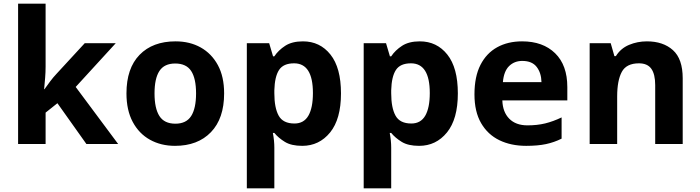

<svg xmlns="http://www.w3.org/2000/svg" viewBox="-20 -780 3793 1040"><path d="M227 -420Q227 -389 224.5 -358.5Q222 -328 219 -297H221Q236 -318 252 -339.5Q268 -361 286 -380L439 -546H607L390 -309L620 0H448L291 -221L227 -170V0H78V-760H227Z M1194 -274Q1194 -138 1122.5 -64Q1051 10 928 10Q852 10 792.5 -23Q733 -56 699 -119.5Q665 -183 665 -274Q665 -410 736 -483Q807 -556 931 -556Q1008 -556 1067 -523Q1126 -490 1160 -427.5Q1194 -365 1194 -274ZM817 -274Q817 -193 843.5 -151.5Q870 -110 930 -110Q989 -110 1015.5 -151.5Q1042 -193 1042 -274Q1042 -355 1015.5 -395.5Q989 -436 929 -436Q870 -436 843.5 -395.5Q817 -355 817 -274Z M1621 -556Q1713 -556 1770 -484.5Q1827 -413 1827 -274Q1827 -135 1768 -62.5Q1709 10 1617 10Q1558 10 1523 -11.5Q1488 -33 1466 -60H1458Q1466 -18 1466 20V240H1317V-546H1438L1459 -475H1466Q1488 -508 1525 -532Q1562 -556 1621 -556ZM1573 -437Q1515 -437 1491.5 -401Q1468 -365 1466 -291V-275Q1466 -196 1489.5 -153.5Q1513 -111 1575 -111Q1626 -111 1650.5 -153.5Q1675 -196 1675 -276Q1675 -437 1573 -437Z M2254 -556Q2346 -556 2403 -484.5Q2460 -413 2460 -274Q2460 -135 2401 -62.5Q2342 10 2250 10Q2191 10 2156 -11.5Q2121 -33 2099 -60H2091Q2099 -18 2099 20V240H1950V-546H2071L2092 -475H2099Q2121 -508 2158 -532Q2195 -556 2254 -556ZM2206 -437Q2148 -437 2124.5 -401Q2101 -365 2099 -291V-275Q2099 -196 2122.5 -153.5Q2146 -111 2208 -111Q2259 -111 2283.5 -153.5Q2308 -196 2308 -276Q2308 -437 2206 -437Z M2808 -556Q2921 -556 2987 -491.5Q3053 -427 3053 -308V-236H2701Q2703 -173 2738.5 -137Q2774 -101 2837 -101Q2890 -101 2933 -111.5Q2976 -122 3022 -144V-29Q2982 -9 2937.5 0.5Q2893 10 2830 10Q2748 10 2685 -20.5Q2622 -51 2586 -113Q2550 -175 2550 -269Q2550 -365 2582.5 -428.5Q2615 -492 2673 -524Q2731 -556 2808 -556ZM2809 -450Q2766 -450 2737.5 -422Q2709 -394 2704 -335H2913Q2912 -385 2887 -417.5Q2862 -450 2809 -450Z M3484 -556Q3572 -556 3625 -508.5Q3678 -461 3678 -356V0H3529V-319Q3529 -378 3508 -407.5Q3487 -437 3441 -437Q3373 -437 3348 -390.5Q3323 -344 3323 -257V0H3174V-546H3288L3308 -476H3316Q3342 -518 3387.5 -537Q3433 -556 3484 -556Z"/></svg>

Font: RS Noto Sans
Style: Bold
Weight: 700
Designer: Monotype Design Team
Foundry: Monotype Imaging Inc.
Version: Version 3.10